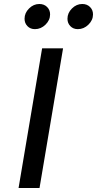

<svg xmlns="http://www.w3.org/2000/svg" viewBox="-20 -942 486 962"><path d="M191 -700H296L178 0H73ZM318 -848Q318 -877 340.5 -899.5Q363 -922 392 -922Q416 -922 431 -907Q446 -892 446 -870Q446 -841 423 -818.5Q400 -796 370 -796Q347 -796 332.5 -811Q318 -826 318 -848ZM103 -848Q103 -877 125.5 -899.5Q148 -922 177 -922Q201 -922 216 -907Q231 -892 231 -870Q231 -841 208 -818.5Q185 -796 155 -796Q132 -796 117.5 -811Q103 -826 103 -848Z"/></svg>

Font: Be Vietnam Medium
Style: Italic
Weight: 500
Italic angle: -9.444°
Designer: Gabriel Lam
Foundry: TypeRant
Version: Version 3.000